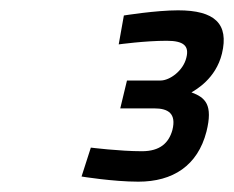

<svg xmlns="http://www.w3.org/2000/svg" viewBox="-20 -820 453 372"><path d="M210 -734C210 -734 261 -741 303 -741C336 -741 347 -731 341 -708C335 -683 309 -664 291 -664H226L213 -610H279C306 -610 322 -600 314 -568C307 -543 290 -527 255 -527C212 -527 156 -534 156 -534L138 -478C138 -478 199 -468 248 -468C315 -468 363 -499 380 -565C393 -617 378 -631 351 -641C359 -646 398 -667 410 -716C424 -774 396 -800 325 -800C282 -800 220 -790 220 -790Z"/></svg>

Font: RazerF5
Style: Italic
Weight: 400
Foundry: Razer Inc.
Version: Version 2